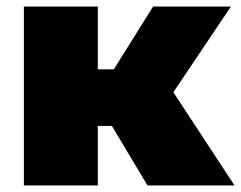

<svg xmlns="http://www.w3.org/2000/svg" viewBox="-20 -567 737 587"><path d="M686 -547 510 -285 697 0H431L322 -182H279V0H53V-547H279V-355H328L448 -547Z"/></svg>

Font: Montserrat-Alt1 Black
Style: Regular
Weight: 900
Designer: Differentunic
Foundry: Differentunic
Version: Version 7.222